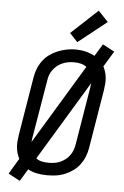

<svg xmlns="http://www.w3.org/2000/svg" viewBox="-66 -1032 732 1133"><g transform="rotate(5 300.0 -465.5)"><path d="M95 55 26 18 81 -74Q73 -90 68 -107Q63 -124 61.5 -141.5Q60 -159 61.5 -177.5Q63 -196 66 -215L123 -560Q127 -586 137 -611.5Q147 -637 163.5 -659.5Q180 -682 203 -698.5Q226 -715 252 -725.5Q278 -736 304 -741Q330 -746 357 -746Q387 -746 416 -739Q445 -732 470 -718L514 -790L584 -753L528 -661Q536 -645 541 -628Q546 -611 547.5 -593.5Q549 -576 547.5 -557.5Q546 -539 543 -520L486 -175Q482 -149 472 -123.5Q462 -98 445.5 -75.5Q429 -53 406 -36.5Q383 -20 357.5 -9.5Q332 1 305.5 4.5Q279 8 253 8Q223 8 193.5 2.5Q164 -3 139 -17ZM144 -179 428 -649Q413 -661 393.5 -665.5Q374 -670 353 -670Q336 -670 319 -667Q302 -664 285.5 -657Q269 -650 254.5 -638.5Q240 -627 229.5 -612.5Q219 -598 213 -581.5Q207 -565 205 -548L147 -203Q146 -197 145.5 -191Q145 -185 144 -179ZM254 -66Q272 -66 289 -68.5Q306 -71 322.5 -78Q339 -85 353.5 -96Q368 -107 379 -122Q390 -137 396 -153.5Q402 -170 405 -187L462 -532Q463 -538 463.5 -544Q464 -550 465 -556L181 -86Q196 -74 215 -70Q234 -66 254 -66ZM362 -790 315 -840 472 -986 531 -924Z"/></g></svg>

Font: Iosevka Curly Slab Extended
Style: Italic
Weight: 400
Width: 7
Italic angle: -9°
Monospace: yes
Designer: Belleve Invis
Foundry: Belleve Invis
Version: Version 11.1.0; ttfautohint (v1.8.3)